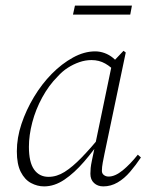

<svg xmlns="http://www.w3.org/2000/svg" viewBox="-20 -652 543 684"><path d="M137 12Q113 12 90.5 0Q68 -12 54 -39.5Q40 -67 40 -113Q40 -161 56.5 -210.5Q73 -260 101 -306.5Q129 -353 164.5 -389Q200 -425 240 -447Q280 -469 319 -469Q336 -469 352.5 -463Q369 -457 383 -445.5Q397 -434 406 -418L391 -395Q377 -413 355 -425.5Q333 -438 306 -438Q284 -438 262.5 -430.5Q241 -423 221.5 -410.5Q202 -398 185 -379Q154 -348 130.5 -305Q107 -262 95 -216Q83 -170 83 -129Q83 -74 101.5 -48Q120 -22 153 -22Q182 -22 210 -39.5Q238 -57 270.5 -90.5Q303 -124 341 -170L348 -163H346Q314 -116 279.5 -76Q245 -36 209.5 -12Q174 12 137 12ZM348 12Q328 12 315 0Q302 -12 302 -33Q302 -43 303 -53.5Q304 -64 307.5 -80.5Q311 -97 317 -126L318 -131L380 -429L383 -432L420 -471L428 -465L352 -103Q349 -88 346 -72.5Q343 -57 343 -43Q343 -34 350 -28.5Q357 -23 367 -23Q390 -23 417 -45Q444 -67 471 -101L482 -91Q464 -64 443.5 -40Q423 -16 399 -2Q375 12 348 12ZM240 -600 247 -632H450L444 -600Z"/></svg>

Font: Source Serif 4 48pt Light
Style: Italic
Weight: 300
Italic angle: -12°
Designer: Frank Grießhammer
Foundry: Adobe Systems Incorporated
Version: Version 4.004;hotconv 1.0.116;makeotfexe 2.5.65601